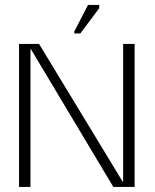

<svg xmlns="http://www.w3.org/2000/svg" viewBox="-20 -736 609 756"><path d="M464.8 -563H510V0H426.2L102 -542H100V0H55V-563H133.8L462.8 -21H464.8ZM296.2 -604.2H272.5V-612L326.5 -716.5H370.7V-703.7Z"/></svg>

Font: Darker Grotesque Light
Style: Regular
Weight: 300
Designer: Gabriel Lam
Foundry: TypeRant
Version: Version 1.000;gftools[0.9.28]